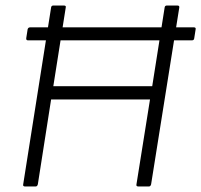

<svg xmlns="http://www.w3.org/2000/svg" viewBox="-20 -675 728 695"><path d="M81 -529Q74 -529 75 -537L80 -569Q82 -576 89 -576H682Q690 -576 688 -568L683 -536Q682 -529 675 -529H606H149ZM71 0Q62 0 64 -8L165 -648Q166 -655 173 -655H211Q220 -655 218 -648L173 -363H531L576 -648Q577 -655 584 -655H622Q630 -655 629 -648L527 -8Q525 0 519 0H481Q472 0 474 -8L523 -315H165L117 -8Q115 0 109 0Z"/></svg>

Font: Sofia Sans Light
Style: Italic
Weight: 300
Italic angle: -9°
Version: Version 4.100-B